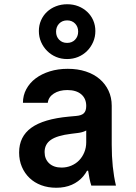

<svg xmlns="http://www.w3.org/2000/svg" viewBox="-20 -874 640 904"><path d="M386 -375Q386 -352 375 -341Q364 -330 338 -328L305 -325Q185 -314 127.5 -272.5Q70 -231 70 -156Q70 -119 83 -88.5Q96 -58 119 -36Q142 -14 174 -2Q206 10 245 10Q286 10 318 -4Q350 -18 372 -44Q394 -70 406 -107.5Q418 -145 418 -193L365 -70H395Q398 -50 401.5 -32.5Q405 -15 410 0H526Q516 -42 511 -90Q506 -138 506 -193V-376Q506 -415 491 -447Q476 -479 449 -502Q422 -525 384 -537.5Q346 -550 299 -550Q253 -550 214.5 -538Q176 -526 148 -505Q120 -484 104 -454.5Q88 -425 88 -390H205Q208 -417 233.5 -433.5Q259 -450 297 -450Q339 -450 362.5 -430Q386 -410 386 -375ZM386 -292V-204Q386 -179 377 -157Q368 -135 352.5 -119Q337 -103 315.5 -94Q294 -85 270 -85Q233 -85 211.5 -105Q190 -125 190 -158Q190 -195 219.5 -215.5Q249 -236 315 -244L347 -248Q389 -253 408 -278.5Q427 -304 427 -352ZM163 -728Q163 -700.1 173.5 -676.1Q184 -652 202.2 -634Q220.4 -615.9 244.2 -606Q268 -596 295.9 -596Q323.8 -596 347.9 -606Q372 -616 390 -634Q408 -652 418.5 -676.1Q429 -700.1 429 -728Q429 -754.8 419 -777.9Q409 -801 390.8 -818.1Q372.6 -835.2 348.8 -844.6Q325 -854 296.5 -854Q268 -854 243.5 -844.5Q219 -835 201 -818Q183 -801 173 -777.9Q163 -754.8 163 -728ZM295.9 -672Q273 -672 258.5 -686.9Q244 -701.9 244 -724.9Q244 -748 258.6 -763Q273.1 -778 296.1 -778Q319 -778 333.5 -763.1Q348 -748.1 348 -725.1Q348 -702 333.4 -687Q318.9 -672 295.9 -672Z"/></svg>

Font: CommitMonoV142 ExtLt
Style: Regular
Weight: 200
Monospace: yes
Designer: Eigil Nikolajsen
Foundry: Eigil Nikolajsen
Version: Version 1.142